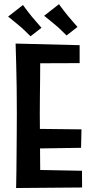

<svg xmlns="http://www.w3.org/2000/svg" viewBox="-20 -913 457 935"><path d="M58.4 2.6Q58.4 2.6 58.9 -18.6Q59.4 -39.8 59.9 -76.6Q60.4 -113.4 60.7 -160.1Q61 -206.8 61.5 -258.7Q62 -310.6 62 -361.6Q62 -425.6 61.2 -486.4Q60.4 -547.2 59 -595.5Q57.6 -643.8 56.8 -672.3Q56 -700.8 56 -700.8L176.8 -688.8Q176.8 -688.8 176.3 -666.3Q175.8 -643.8 175.8 -607.3Q175.8 -570.8 175.3 -526.8Q174.8 -482.8 174.3 -439.8Q173.8 -396.8 173.8 -361.8Q173.8 -326.8 174.3 -280Q174.8 -233.2 175 -185.2Q175.2 -137.2 175.7 -96Q176.2 -54.8 176.7 -29.3Q177.2 -3.8 177.2 -3.8ZM58.4 2.6 116.8 -86.4 379.2 -81.4 379.8 0ZM112.4 -189.2V-286L376.8 -283L374.8 -193.2ZM104.2 -604.6 56 -700.8 367.8 -693V-605.6ZM304 -740.2Q305.2 -739.6 295.9 -748.4Q286.6 -757.2 274 -769.7Q261.4 -782.2 250.2 -791Q239 -800.4 226 -811Q213 -821.6 203.9 -829.1Q194.8 -836.6 194.8 -836L267.4 -892.8Q266.8 -893.4 273.3 -884.2Q279.8 -875 290.1 -861.9Q300.4 -848.8 309.8 -837Q321.4 -823.4 332.6 -810.2Q343.8 -797 351.1 -789Q358.4 -781 357.2 -781.6ZM128.6 -736.2Q129.8 -735.6 120.5 -744.4Q111.2 -753.2 98.6 -765.7Q86 -778.2 74.8 -787Q63.6 -796.4 50.6 -807Q37.6 -817.6 28.5 -825.1Q19.4 -832.6 19.4 -832L92 -888.8Q91.4 -889.4 97.9 -880.2Q104.4 -871 114.7 -857.9Q125 -844.8 134.4 -833Q146 -819.4 157.2 -806.2Q168.4 -793 175.7 -785Q183 -777 181.8 -777.6Z"/></svg>

Font: Truculenta
Style: Regular
Weight: 400
Designer: Ivan Castro, Eva Sanz & Omnibus-Type Team
Foundry: Omnibus-Type
Version: Version 1.002